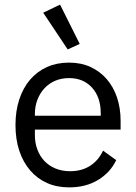

<svg xmlns="http://www.w3.org/2000/svg" viewBox="-20 -799 589 831"><path d="M279 12Q226 12 183.5 -7Q141 -26 110.5 -61.5Q80 -97 63.5 -146.5Q47 -196 47 -258Q47 -319 63.5 -369Q80 -419 110.5 -454.5Q141 -490 183.5 -509Q226 -528 279 -528Q331 -528 372 -509Q413 -490 442 -456.5Q471 -423 486.5 -377Q502 -331 502 -276V-238H131V-214Q131 -181 141.5 -152.5Q152 -124 171.5 -103Q191 -82 219.5 -70Q248 -58 284 -58Q333 -58 369.5 -81Q406 -104 426 -147L483 -106Q458 -53 405 -20.5Q352 12 279 12ZM279 -461Q246 -461 219 -449.5Q192 -438 172.5 -417Q153 -396 142 -367.5Q131 -339 131 -305V-298H416V-309Q416 -378 378.5 -419.5Q341 -461 279 -461ZM167 -744 240 -779 325 -609 273 -585Z"/></svg>

Font: IBM Plex Thai
Style: Regular
Weight: 400
Designer: Mike Abbink, Paul van der Laan, Pieter van Rosmalen, Ben Mitchell, Mark Frömberg
Foundry: Bold Monday
Version: Version 1.0